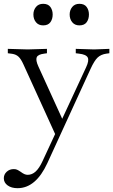

<svg xmlns="http://www.w3.org/2000/svg" viewBox="-50 -692 593 1006"><path d="M42 294Q10 294 -10 279.5Q-30 265 -30 242Q-30 222 -15 208Q0 194 22 194Q32 194 39 197Q46 200 58 208Q70 217 78.5 220.5Q87 224 95 224Q118 224 137 206.5Q156 189 173 152L401 -339Q418 -375 409.5 -391Q401 -407 363 -411L347 -413V-436L443 -433L523 -436V-413L508 -411Q479 -407 461.5 -390.5Q444 -374 424 -330L198 163Q168 228 129 261Q90 294 42 294ZM246 26 73 -354Q60 -383 47 -395Q34 -407 14 -410L-9 -413V-436L95 -433L196 -436V-413L182 -411Q149 -407 142.5 -392Q136 -377 151 -344L284 -52ZM176 -559Q152 -559 138.5 -575.5Q125 -592 125 -616Q125 -639 138.5 -655.5Q152 -672 176 -672Q202 -672 214 -655.5Q226 -639 226 -616Q226 -592 214 -575.5Q202 -559 176 -559ZM366 -559Q342 -559 328.5 -575.5Q315 -592 315 -616Q315 -639 328.5 -655.5Q342 -672 366 -672Q392 -672 404 -655.5Q416 -639 416 -616Q416 -592 404 -575.5Q392 -559 366 -559Z"/></svg>

Font: Baskervville SC
Style: Regular
Weight: 400
Designer: Alexis Faudot, Rémi Forte, Morgane Pierson, Rafael Ribas, Tanguy Vanlaeys, Rosalie Wagner, Thomas Huot-Marchand
Foundry: ANRT
Version: Version 1.100